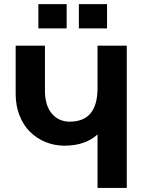

<svg xmlns="http://www.w3.org/2000/svg" viewBox="-20 -925 707 945"><path d="M57.1 -462.9V-700.2H201.2V-480Q201.2 -405.8 235.1 -366Q269 -326.2 323.2 -326.2Q460 -326.2 460 -491.2V-700.2H604V0H460V-263.2Q399.9 -208 296.9 -208Q248 -208 204.3 -225.8Q160.6 -243.7 127.9 -275.9Q95.2 -308.1 76.2 -356.4Q57.1 -404.8 57.1 -462.9ZM308.1 -785.2H168.9V-904.8H308.1ZM506.8 -785.2H368.2V-904.8H506.8Z"/></svg>

Font: LT Superior
Style: Bold
Weight: 400
Designer: Daniel Lyons
Foundry: LyonsType
Version: Version 1.000